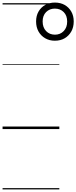

<svg xmlns="http://www.w3.org/2000/svg" viewBox="-20 -1005 594 1495"><path d="M407 -688Q365 -688 332 -707Q299 -726 280 -759.5Q261 -793 261 -838Q261 -882 280 -915Q299 -948 332 -966.5Q365 -985 407 -985Q451 -985 483.5 -966.5Q516 -948 535 -915Q554 -882 554 -838Q554 -793 535 -759.5Q516 -726 483.5 -707Q451 -688 407 -688ZM408 -735Q449 -735 476 -763Q503 -791 503 -837Q503 -884 476 -911Q449 -938 407 -938Q366 -938 339 -911Q312 -884 312 -838Q312 -791 339 -763Q366 -735 408 -735ZM0 460H442V470H0ZM0 -20H442V0H0ZM0 -505H442V-500H0ZM0 -980H442V-970H0Z"/></svg>

Font: Playwrite NO Guides
Style: Regular
Weight: 400
Designer: Veronika Burian, José Scaglione
Foundry: TypeTogether
Version: Version 1.003